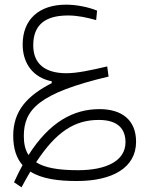

<svg xmlns="http://www.w3.org/2000/svg" viewBox="-20 -471 626 815"><path d="M71.3 324.2C84 300.3 96.7 277.8 108.9 257.3C157.2 288.1 226.1 297.4 306.6 297.4C457.5 297.4 557.6 240.7 557.6 130.9C557.6 38.1 497.1 -7.8 402.3 -7.8C293 -7.8 191.4 45.4 101.1 187C87.4 166 81.1 139.6 81.1 106.9C81.1 -5.4 143.6 -75.7 440.9 -146L435.1 -189C363.8 -172.4 307.1 -160.2 261.7 -160.2C170.4 -160.2 121.1 -200.7 121.1 -278.8C121.1 -362.3 168 -405.3 269 -405.3C309.6 -405.3 349.6 -396.5 388.2 -385.7L392.1 -425.8C357.4 -440.4 305.7 -451.2 260.3 -451.2C146.5 -451.2 76.2 -389.2 76.2 -282.2C76.2 -201.2 121.1 -141.1 199.7 -126V-118.2C96.2 -64.9 36.1 -1.5 36.1 105.5C36.1 160.6 50.3 201.2 75.7 230C63.5 252.4 51.3 276.4 39.6 302.7ZM133.3 217.8C218.8 87.4 297.4 38.1 399.4 38.1C484.4 38.1 512.7 80.1 512.7 132.8C512.7 212.4 430.2 251.5 311.5 251.5C227.5 251.5 169.9 241.2 133.3 217.8Z"/></svg>

Font: Cascadia Mono PL ExtraLight
Style: Regular
Weight: 200
Monospace: yes
Designer: Aaron Bell
Foundry: Saja Typeworks
Version: Version 2404.023